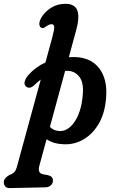

<svg xmlns="http://www.w3.org/2000/svg" viewBox="-110 -749 601 1008"><path d="M69 -301Q44 -278.5 25.5 -296Q15 -306 20.5 -323.8Q26 -341.5 41 -357Q76 -397 128.5 -421L164 -551Q176 -595 174.5 -608.5Q173 -622 160.5 -622Q149.5 -622 133 -611Q128 -607.5 123 -604.2Q118 -601 112.5 -602Q102 -602 97.5 -615.5Q93 -629 105 -653Q122 -684.5 156 -706.8Q190 -729 233 -729Q283 -729 296 -693.8Q309 -658.5 290 -591L251.5 -449Q266 -449.5 281 -449.5Q366.5 -447.5 410 -391.5Q453.5 -335.5 447.5 -244Q443 -162 411.5 -105Q380 -48 331.2 -18.8Q282.5 10.5 227 8.5Q171 7 134.5 -18L96.5 121.5Q86 160.5 116.5 166L141 170.5Q168 176.5 168 198Q168 214 157 224Q146 234 128.5 234.5L-59 238.5Q-73 239 -81.5 230.5Q-90 222 -90 207Q-89.5 186 -61 170Q-43 163.5 -34.8 154.5Q-26.5 145.5 -22 129.5L104 -331.5Q86 -318 69 -301ZM202.5 -61Q232.5 -59.5 258.8 -83Q285 -106.5 302.5 -149.5Q320 -192.5 324.5 -250.5Q330.5 -312.5 308 -343.8Q285.5 -375 247.5 -377Q239.5 -377 232 -377L152 -83Q171 -62.5 202.5 -61Z"/></svg>

Font: Fraunces 144pt S100 SemiBold
Style: Italic
Weight: 600
Italic angle: -16°
Version: Version 1.000; ttfautohint (v1.8.3)